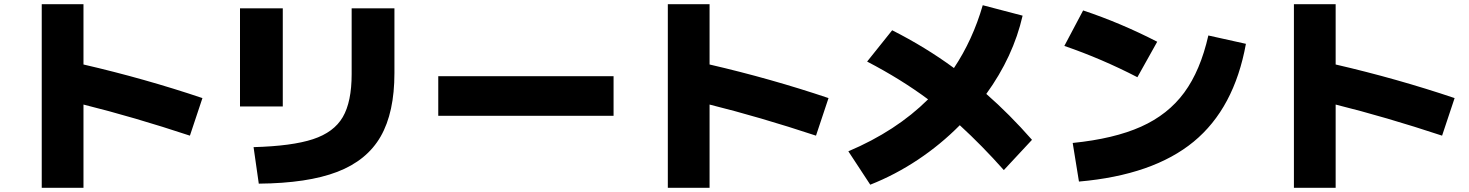

<svg xmlns="http://www.w3.org/2000/svg" viewBox="-20 -820 7040 920"><path d="M380 -319V80H180V-800H380V-511Q674 -443 950 -350L890 -170Q621 -259 380 -319Z M1665 -465V-780H1870V-470Q1870 -281 1804 -166Q1738 -51 1596 3.5Q1454 58 1220 60L1195 -115Q1379 -120 1479.5 -153Q1580 -186 1622.5 -259Q1665 -332 1665 -465ZM1130 -780H1335V-310H1130Z M2080 -455H2920V-265H2080Z M3380 -319V80H3180V-800H3380V-511Q3674 -443 3950 -350L3890 -170Q3621 -259 3380 -319Z M4427 -344Q4298 -440 4135 -525L4255 -675Q4415 -594 4551 -494Q4641 -629 4689 -795L4880 -745Q4835 -548 4706 -370Q4817 -273 4925 -150L4790 -5Q4686 -122 4579 -220Q4487 -127 4378 -54.5Q4269 18 4150 65L4045 -95Q4274 -192 4427 -344Z M5770 -650 5950 -610Q5894 -301 5699.5 -141Q5505 19 5150 50L5120 -135Q5318 -155 5447.5 -213Q5577 -271 5654.5 -376.5Q5732 -482 5770 -650ZM5170 -770Q5350 -710 5525 -620L5430 -450Q5260 -538 5080 -600Z M6380 -319V80H6180V-800H6380V-511Q6674 -443 6950 -350L6890 -170Q6621 -259 6380 -319Z"/></svg>

Font: Enso Black
Style: Regular
Weight: 900
Designer: Coji Morishita
Foundry: UNDERFOREST DESIGN
Version: Version 1.000